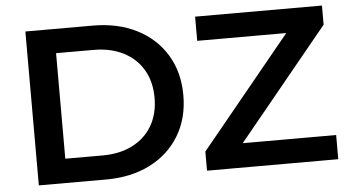

<svg xmlns="http://www.w3.org/2000/svg" viewBox="-49 -785 1581 870"><g transform="rotate(-5 741.0 -350.0)"><path d="M94 0V-700H400Q514 -700 600 -656.5Q686 -613 734 -534Q782 -455 782 -350Q782 -245 734 -166Q686 -87 600 -43.5Q514 0 400 0ZM224 -110H394Q472 -110 530 -139.5Q588 -169 619.5 -223Q651 -277 651 -350Q651 -423 619.5 -477Q588 -531 530 -560.5Q472 -590 394 -590H224ZM859 0V-87L1271 -590H866V-700H1443V-613L1031 -110H1456V0Z"/></g></svg>

Font: Montserrat SemiBold
Style: Regular
Weight: 600
Designer: Julieta Ulanovsky
Foundry: Julieta Ulanovsky
Version: Version 9.000; ttfautohint (v1.8.4.7-5d5b)